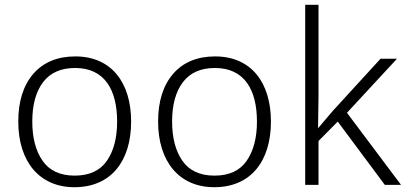

<svg xmlns="http://www.w3.org/2000/svg" viewBox="-20 -780 1714 810"><path d="M533.2 -267.1C533.2 -431.2 450.2 -542 297.9 -542C222.7 -542 163.6 -517.6 121.1 -469.2C78.6 -420.4 57.1 -353 57.1 -267.1C57.1 -98.6 146 9.8 293.9 9.8C448.2 9.8 533.2 -100.1 533.2 -267.1ZM116.2 -267.1C116.2 -337.9 131.3 -393.1 161.6 -433.1C191.9 -473.1 236.8 -493.2 296.9 -493.2C422.9 -493.2 474.1 -398.9 474.1 -267.1C474.1 -199.2 460 -144 431.2 -102.1C402.3 -60.1 356.9 -39.1 294.9 -39.1C233.9 -39.1 188.5 -60.1 159.7 -101.6C130.9 -143.1 116.2 -198.2 116.2 -267.1Z M1123 -267.1C1123 -431.2 1040 -542 887.7 -542C812.5 -542 753.4 -517.6 710.9 -469.2C668.5 -420.4 647 -353 647 -267.1C647 -98.6 735.8 9.8 883.8 9.8C1038.1 9.8 1123 -100.1 1123 -267.1ZM706.1 -267.1C706.1 -337.9 721.2 -393.1 751.5 -433.1C781.7 -473.1 826.7 -493.2 886.7 -493.2C1012.7 -493.2 1064 -398.9 1064 -267.1C1064 -199.2 1049.8 -144 1021 -102.1C992.2 -60.1 946.8 -39.1 884.8 -39.1C823.7 -39.1 778.3 -60.1 749.5 -101.6C720.7 -143.1 706.1 -198.2 706.1 -267.1Z M1323.7 -759.8H1267.6V0H1323.7V-185.1L1404.8 -267.1L1603.5 0H1671.9L1443.8 -304.2L1654.8 -532.2H1585.4L1383.8 -312C1363.8 -289.1 1339.8 -259.8 1322.8 -240.2H1321.8C1321.8 -283.7 1323.7 -331.1 1323.7 -374Z"/></svg>

Font: Noto Reveo Sans
Style: Regular
Weight: 300
Designer: Monotype Design Team
Foundry: Monotype Imaging Inc.
Version: Version 2.007